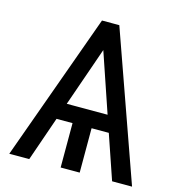

<svg xmlns="http://www.w3.org/2000/svg" viewBox="-106 -802 823 894"><g transform="rotate(15 305.5 -355.5)"><path d="M217.8 -293.9H414.6L317.4 -579.6ZM441.9 -213.9H358.9V0H267.1V-213.9H189.9L115.7 0H19.5L275.9 -710.9H359.4L611.3 0H515.1Z"/></g></svg>

Font: MAUL
Style: Regular
Weight: 400
Designer: MAUL
Version: Version 1.0; 2020; ttfautohint (v1.8.3)